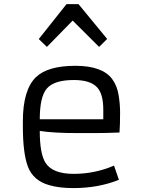

<svg xmlns="http://www.w3.org/2000/svg" viewBox="-20 -914 706 943"><path d="M564 -30.8Q462.9 9.8 340.8 9.8Q270 9.8 220.7 -4.9Q142.1 -27.3 116.2 -97.7Q92.3 -163.6 92.3 -293V-317.9Q92.3 -472.7 156.7 -535.2Q214.8 -590.8 350.6 -590.8Q482.9 -590.8 531.2 -525.4Q554.7 -493.7 562.3 -448.5Q569.8 -403.3 569.8 -362.3Q569.8 -298.3 566.9 -263.2Q498 -260.3 443.4 -260.3Q443.4 -260.3 364.7 -260.3Q241.7 -260.3 175.3 -271Q175.3 -158.7 203.6 -114.3Q238.3 -60.1 341.8 -60.1Q445.3 -60.1 540 -100.6ZM487.3 -328.1V-375Q487.3 -451.7 457.5 -484.4Q424.3 -521 342.8 -521Q245.1 -521 209.5 -478.5Q175.3 -438 175.3 -328.1ZM170.4 -722.2 306.6 -893.6H365.7L506.3 -722.7L466.8 -683.6L336.9 -813L210.4 -683.6Z"/></svg>

Font: Armata
Style: Regular
Weight: 400
Designer: Viktoriya Grabowska
Foundry: Viktoriya Grabowska
Version: Version 1.002